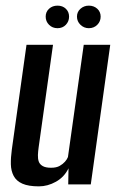

<svg xmlns="http://www.w3.org/2000/svg" viewBox="-20 -654 421 681"><path d="M118 7Q81 7 59.5 -2.5Q38 -12 28.5 -30Q19 -48 18.5 -71.5Q18 -95 22 -124L74 -495H168L117 -131Q115 -117 114.5 -104Q114 -91 117.5 -81Q121 -71 131.5 -65Q142 -59 161 -59Q180 -59 191.5 -65.5Q203 -72 210.5 -80.5Q218 -89 221 -97L277 -495H371L302 0H222L223 -57Q208 -26 178.5 -9.5Q149 7 118 7ZM184 -554Q166 -554 154 -566Q142 -578 142 -595Q142 -612 154 -623Q166 -634 184 -634Q202 -634 213.5 -623Q225 -612 225 -595Q225 -578 213.5 -566Q202 -554 184 -554ZM295 -554Q278 -554 265.5 -566Q253 -578 253 -595Q253 -612 265.5 -623Q278 -634 295 -634Q313 -634 325 -623Q337 -612 337 -595Q337 -578 325 -566Q313 -554 295 -554Z"/></svg>

Font: Alumni Sans Thin SemiBold
Style: Italic
Weight: 600
Italic angle: -8°
Version: Version 1.016